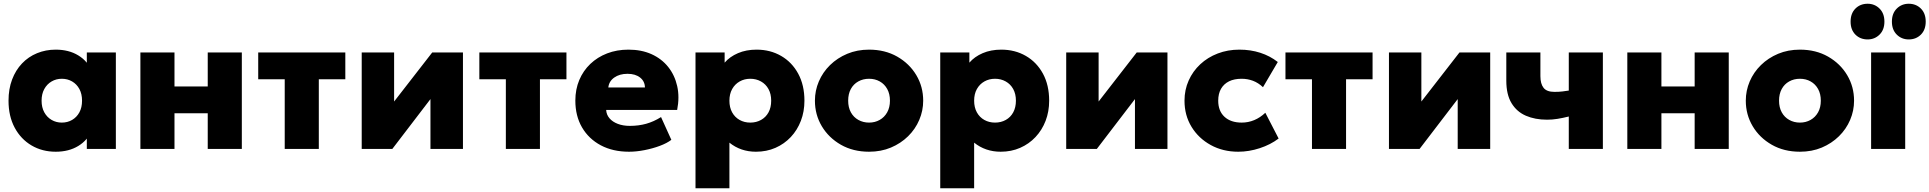

<svg xmlns="http://www.w3.org/2000/svg" viewBox="-20 -795 10300 1025"><path d="M277.5 15Q205.5 15 148.5 -18.5Q91.5 -52 58.5 -113.2Q25.5 -174.5 25.5 -257.5Q25.5 -320 44.5 -370.2Q63.5 -420.5 97.5 -456.2Q131.5 -492 177.8 -511Q224 -530 277.5 -530Q347.5 -530 398 -499.2Q448.5 -468.5 468.5 -416.5L443.5 -377.5V-515H598.5V0H443.5V-137.5L468.5 -98.5Q448.5 -46.5 398 -15.8Q347.5 15 277.5 15ZM310 -140.5Q340.5 -140.5 365 -154.8Q389.5 -169 403.8 -195.2Q418 -221.5 418 -257.5Q418 -293.5 403.8 -319.8Q389.5 -346 365 -360.2Q340.5 -374.5 310 -374.5Q280 -374.5 255.5 -360.2Q231 -346 216.5 -319.8Q202 -293.5 202 -257.5Q202 -221.5 216.5 -195.2Q231 -169 255.5 -154.8Q280 -140.5 310 -140.5Z M729.5 0V-515H911.5V-333.5H1089V-515H1271V0H1089V-190.5H911.5V0Z M1500 0V-372H1358.5V-515H1823.5V-372H1682V0Z M1911 0V-515H2084V-253L2287.5 -515H2451.5V0H2278V-266L2074.5 0Z M2680.5 0V-372H2539V-515H3004V-372H2862.5V0Z M3338 15Q3252 15 3187.5 -19.2Q3123 -53.5 3087.2 -114.8Q3051.5 -176 3051.5 -258Q3051.5 -318 3072.5 -367.8Q3093.5 -417.5 3131.5 -453.8Q3169.5 -490 3221.2 -510Q3273 -530 3335 -530Q3404.5 -530 3458.2 -505.8Q3512 -481.5 3547 -437.8Q3582 -394 3595.2 -335.5Q3608.5 -277 3595 -208H3216Q3217.5 -182.5 3233.8 -163.5Q3250 -144.5 3278 -133.8Q3306 -123 3342.5 -123Q3389 -123 3429.5 -134.2Q3470 -145.5 3509 -170L3564 -48.5Q3540.5 -30.5 3502.2 -16.2Q3464 -2 3420.5 6.5Q3377 15 3338 15ZM3227.5 -328H3423Q3422.5 -361 3397.2 -381Q3372 -401 3330 -401Q3287.5 -401 3259.2 -381Q3231 -361 3227.5 -328Z M3693 210V-515H3848.5V-460.5Q3876 -492.5 3919.8 -511.2Q3963.5 -530 4019 -530Q4092 -530 4150 -496.5Q4208 -463 4241.2 -401.8Q4274.5 -340.5 4274.5 -257.5Q4274.5 -199.5 4255.5 -150Q4236.5 -100.5 4201.8 -63.5Q4167 -26.5 4119.8 -5.8Q4072.5 15 4015.5 15Q3975 15 3939.2 2.8Q3903.5 -9.5 3874 -33.5V210ZM3985.5 -140.5Q4017.5 -140.5 4043 -154.8Q4068.5 -169 4082.8 -195.2Q4097 -221.5 4097 -257.5Q4097 -293.5 4082.5 -319.8Q4068 -346 4042.5 -360.2Q4017 -374.5 3985.5 -374.5Q3954 -374.5 3928.8 -360.2Q3903.5 -346 3888.8 -319.8Q3874 -293.5 3874 -257.5Q3874 -221.5 3888.5 -195.2Q3903 -169 3928.2 -154.8Q3953.5 -140.5 3985.5 -140.5Z M4619.5 15Q4534.5 15 4469.2 -22.2Q4404 -59.5 4367.2 -121.2Q4330.5 -183 4330.5 -257.5Q4330.5 -311.5 4351.5 -360.5Q4372.5 -409.5 4411.2 -447.5Q4450 -485.5 4503 -507.8Q4556 -530 4619.5 -530Q4704.5 -530 4769.8 -492.8Q4835 -455.5 4871.8 -393.8Q4908.5 -332 4908.5 -257.5Q4908.5 -204 4887.5 -154.8Q4866.5 -105.5 4827.8 -67.5Q4789 -29.5 4736.2 -7.2Q4683.5 15 4619.5 15ZM4619.5 -140.5Q4651 -140.5 4676.2 -154.8Q4701.5 -169 4716.2 -195.2Q4731 -221.5 4731 -257.5Q4731 -293.5 4716.5 -319.8Q4702 -346 4676.8 -360.2Q4651.5 -374.5 4619.5 -374.5Q4587.5 -374.5 4562 -360.2Q4536.5 -346 4522.2 -319.8Q4508 -293.5 4508 -257.5Q4508 -221.5 4522.5 -195.2Q4537 -169 4562.5 -154.8Q4588 -140.5 4619.5 -140.5Z M4999.5 210V-515H5155V-460.5Q5182.5 -492.5 5226.2 -511.2Q5270 -530 5325.5 -530Q5398.5 -530 5456.5 -496.5Q5514.5 -463 5547.8 -401.8Q5581 -340.5 5581 -257.5Q5581 -199.5 5562 -150Q5543 -100.5 5508.2 -63.5Q5473.5 -26.5 5426.2 -5.8Q5379 15 5322 15Q5281.5 15 5245.8 2.8Q5210 -9.5 5180.5 -33.5V210ZM5292 -140.5Q5324 -140.5 5349.5 -154.8Q5375 -169 5389.2 -195.2Q5403.5 -221.5 5403.5 -257.5Q5403.5 -293.5 5389 -319.8Q5374.5 -346 5349 -360.2Q5323.5 -374.5 5292 -374.5Q5260.5 -374.5 5235.2 -360.2Q5210 -346 5195.2 -319.8Q5180.5 -293.5 5180.5 -257.5Q5180.5 -221.5 5195 -195.2Q5209.5 -169 5234.8 -154.8Q5260 -140.5 5292 -140.5Z M5672 0V-515H5845V-253L6048.5 -515H6212.5V0H6039V-266L5835.5 0Z M6590.5 15Q6508.5 15 6443.5 -20.8Q6378.5 -56.5 6341 -118Q6303.5 -179.5 6303.5 -257.5Q6303.5 -315.5 6325.8 -365.2Q6348 -415 6387.8 -452Q6427.5 -489 6481 -509.5Q6534.5 -530 6596.5 -530Q6656.5 -530 6708.2 -513.2Q6760 -496.5 6801.5 -464L6722.5 -329.5Q6697.5 -353 6668.8 -363.8Q6640 -374.5 6608.5 -374.5Q6569 -374.5 6541.2 -360.8Q6513.5 -347 6498.5 -321Q6483.5 -295 6483.5 -257.5Q6483.5 -202.5 6517 -171.5Q6550.5 -140.5 6609 -140.5Q6644 -140.5 6675.8 -153.8Q6707.5 -167 6735 -193L6806 -55.5Q6762.5 -22.5 6705 -3.8Q6647.5 15 6590.5 15Z M6984 0V-372H6842.5V-515H7307.5V-372H7166V0Z M7395 0V-515H7568V-253L7771.5 -515H7935.5V0H7762V-266L7558.5 0Z M8355 0V-173Q8322.5 -165 8294.8 -160.5Q8267 -156 8239 -156Q8175 -156 8126 -177.2Q8077 -198.5 8049.2 -244.5Q8021.5 -290.5 8021.5 -364.5V-515H8203.5V-388.5Q8203.5 -347.5 8220.5 -326Q8237.5 -304.5 8278.5 -304.5Q8303.5 -304.5 8321.2 -306.8Q8339 -309 8355 -311.5V-515H8537V0Z M8667.5 0V-515H8849.5V-333.5H9027V-515H9209V0H9027V-190.5H8849.5V0Z M9589 15Q9504 15 9438.8 -22.2Q9373.5 -59.5 9336.8 -121.2Q9300 -183 9300 -257.5Q9300 -311.5 9321 -360.5Q9342 -409.5 9380.8 -447.5Q9419.5 -485.5 9472.5 -507.8Q9525.5 -530 9589 -530Q9674 -530 9739.2 -492.8Q9804.5 -455.5 9841.2 -393.8Q9878 -332 9878 -257.5Q9878 -204 9857 -154.8Q9836 -105.5 9797.2 -67.5Q9758.5 -29.5 9705.8 -7.2Q9653 15 9589 15ZM9589 -140.5Q9620.5 -140.5 9645.8 -154.8Q9671 -169 9685.8 -195.2Q9700.5 -221.5 9700.5 -257.5Q9700.5 -293.5 9686 -319.8Q9671.5 -346 9646.2 -360.2Q9621 -374.5 9589 -374.5Q9557 -374.5 9531.5 -360.2Q9506 -346 9491.8 -319.8Q9477.5 -293.5 9477.5 -257.5Q9477.5 -221.5 9492 -195.2Q9506.5 -169 9532 -154.8Q9557.5 -140.5 9589 -140.5Z M9969 0V-515H10151V0ZM9950.5 -584.5Q9911 -584.5 9885.2 -610.2Q9859.5 -636 9859.5 -679.5Q9859.5 -723.5 9885.2 -749.2Q9911 -775 9950.5 -775Q9988 -775 10014 -749.2Q10040 -723.5 10040 -679.5Q10040 -636 10014 -610.2Q9988 -584.5 9950.5 -584.5ZM10170 -584.5Q10132 -584.5 10106 -610.2Q10080 -636 10080 -679.5Q10080 -723.5 10106 -749.2Q10132 -775 10170 -775Q10209 -775 10234.8 -749.2Q10260.5 -723.5 10260.5 -679.5Q10260.5 -636 10234.8 -610.2Q10209 -584.5 10170 -584.5Z"/></svg>

Font: Geologica Cursive ExtraBold
Style: Regular
Weight: 800
Designer: Sindre Bremnes, Frode Helland
Foundry: Monokrom Skriftforlag AS
Version: Version 1.010;gftools[0.9.28]